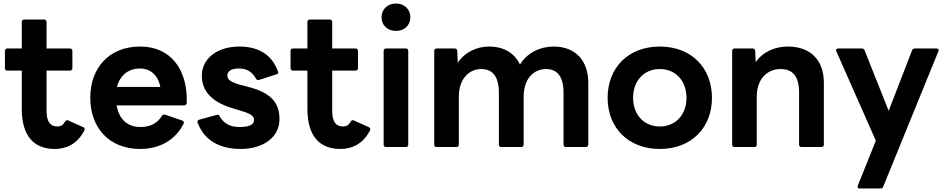

<svg xmlns="http://www.w3.org/2000/svg" viewBox="-20 -800 5386 1093"><path d="M292 48C356 48 418 21 458 -53C461 -57 462 -61 462 -64C462 -69 459 -73 454 -76L369 -114C361 -118 354 -115 350 -107C339 -88 326 -80 308 -80C264 -80 245 -110 245 -171V-398H378C387 -398 392 -404 392 -412V-510C392 -519 387 -524 378 -524H245V-675C245 -683 239 -689 231 -689H118C109 -689 104 -683 104 -675V-524H22C13 -524 8 -519 8 -510V-412C8 -404 13 -398 22 -398H104V-180C104 -28 171 48 292 48Z M778 48C882 48 975 3 1025 -95C1029 -104 1026 -110 1017 -114L921 -147C913 -149 907 -148 902 -141C876 -98 836 -77 779 -77C704 -77 657 -123 644 -200H1028C1037 -200 1042 -205 1043 -214C1049 -407 950 -535 778 -535C601 -535 494 -414 494 -243C494 -73 601 48 778 48ZM893 -305H646C663 -372 711 -410 777 -410C837 -410 880 -371 893 -305Z M1349 48C1478 48 1571 -18 1571 -121C1571 -214 1525 -273 1387 -307L1361 -314C1299 -329 1274 -344 1274 -370C1274 -399 1304 -410 1340 -410C1388 -410 1417 -388 1437 -353C1440 -347 1444 -344 1449 -344C1451 -344 1453 -344 1455 -345L1554 -377C1560 -378 1564 -382 1564 -387C1564 -389 1563 -392 1562 -394C1528 -489 1451 -535 1343 -535C1216 -535 1129 -466 1129 -370C1129 -284 1181 -218 1316 -180L1343 -172C1402 -155 1426 -142 1426 -118C1426 -86 1391 -77 1344 -77C1296 -77 1257 -92 1231 -137C1229 -143 1224 -147 1218 -147L1214 -146L1115 -119C1108 -117 1104 -113 1104 -107C1104 -105 1104 -104 1105 -102C1141 -4 1227 48 1349 48Z M1918 48C1982 48 2044 21 2084 -53C2087 -57 2088 -61 2088 -64C2088 -69 2085 -73 2080 -76L1995 -114C1987 -118 1980 -115 1976 -107C1965 -88 1952 -80 1934 -80C1890 -80 1871 -110 1871 -171V-398H2004C2013 -398 2018 -404 2018 -412V-510C2018 -519 2013 -524 2004 -524H1871V-675C1871 -683 1865 -689 1857 -689H1744C1735 -689 1730 -683 1730 -675V-524H1648C1639 -524 1634 -519 1634 -510V-412C1634 -404 1639 -398 1648 -398H1730V-180C1730 -28 1797 48 1918 48Z M2234 -624C2281 -624 2316 -655 2316 -702C2316 -748 2281 -780 2234 -780C2187 -780 2152 -748 2152 -702C2152 -655 2187 -624 2234 -624ZM2164 -510V23C2164 32 2169 37 2178 37H2290C2299 37 2304 32 2304 23V-510C2304 -519 2299 -524 2290 -524H2178C2169 -524 2164 -519 2164 -510Z M2466 37H2578C2587 37 2592 32 2592 23V-249C2592 -356 2654 -407 2720 -407C2785 -407 2820 -364 2820 -271V23C2820 32 2825 37 2834 37H2947C2955 37 2961 32 2961 23V-249C2961 -356 3022 -407 3088 -407C3153 -407 3188 -364 3188 -271V23C3188 32 3193 37 3202 37H3315C3323 37 3329 32 3329 23V-328C3329 -457 3254 -535 3132 -535C3055 -535 2981 -500 2940 -432C2910 -498 2848 -535 2764 -535C2694 -535 2626 -503 2586 -443L2583 -510C2583 -520 2576 -524 2568 -524H2466C2457 -524 2452 -519 2452 -510V23C2452 32 2457 37 2466 37Z M3736 48C3916 48 4033 -73 4033 -243C4033 -414 3916 -535 3736 -535C3556 -535 3439 -414 3439 -243C3439 -73 3556 48 3736 48ZM3584 -243C3584 -340 3646 -407 3736 -407C3826 -407 3888 -340 3888 -243C3888 -147 3826 -80 3736 -80C3646 -80 3584 -147 3584 -243Z M4162 37H4274C4283 37 4288 32 4288 23V-249C4288 -356 4353 -407 4422 -407C4495 -407 4529 -364 4529 -271V23C4529 32 4534 37 4543 37H4656C4664 37 4670 32 4670 23V-328C4670 -457 4595 -535 4465 -535C4393 -535 4323 -506 4282 -446L4279 -510C4279 -520 4272 -524 4264 -524H4162C4153 -524 4148 -519 4148 -510V23C4148 32 4153 37 4162 37Z M4874 273H4992C5000 273 5005 270 5008 262L5322 -508C5327 -517 5321 -524 5312 -524H5188C5181 -524 5175 -521 5172 -513L5039 -169L4902 -513C4899 -521 4894 -524 4886 -524H4752C4744 -524 4739 -520 4739 -515C4739 -513 4740 -510 4741 -508L4966 1L4863 257C4860 267 4864 273 4874 273Z"/></svg>

Font: LINE Seed JP App_OTF Bold
Style: Regular
Weight: 700
Designer: LINE & Fontrix & Fontworks
Version: Version 1.009